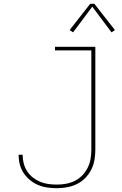

<svg xmlns="http://www.w3.org/2000/svg" viewBox="-20 -981 640 1009"><path d="M279 8Q254 8 229 4.5Q204 1 181 -8.5Q158 -18 138.5 -34Q119 -50 105 -70.5Q91 -91 84.5 -115.5Q78 -140 78 -165Q78 -166 78 -166.5Q78 -167 78 -168H99Q99 -167 99 -166.5Q99 -166 99 -165Q99 -143 105 -121Q111 -99 123 -80.5Q135 -62 153 -48Q171 -34 191.5 -25.5Q212 -17 234.5 -14Q257 -11 279 -11Q304 -11 328 -15.5Q352 -20 374 -31Q396 -42 413 -60Q430 -78 441 -100Q452 -122 456 -146.5Q460 -171 460 -195V-716H269V-735H481V-195Q481 -168 476.5 -141Q472 -114 459.5 -89.5Q447 -65 428 -45.5Q409 -26 384.5 -14Q360 -2 333 3Q306 8 279 8ZM364 -811 346 -823 454 -961H476L584 -823L566 -811L465 -946Z"/></svg>

Font: Iosevka Slab Thin Extended
Style: Regular
Weight: 100
Width: 7
Monospace: yes
Designer: Belleve Invis
Foundry: Belleve Invis
Version: Version 11.1.1; ttfautohint (v1.8.3)